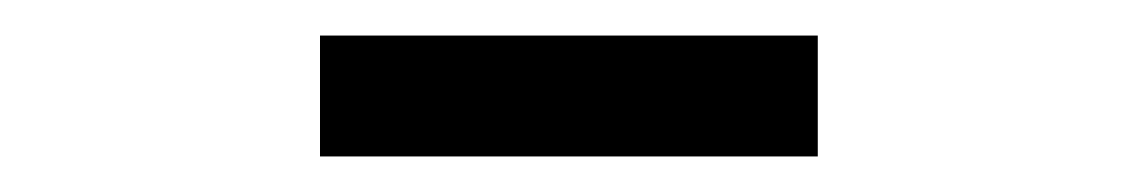

<svg xmlns="http://www.w3.org/2000/svg" viewBox="-20 -725 640 108"><path d="M160 -705H440V-637H160Z"/></svg>

Font: Lilex
Style: Regular
Weight: 400
Monospace: yes
Designer: Mike Abbink, Paul van der Laan, Pieter van Rosmalen, Mikhael Khrustik
Foundry: Mikhael Khrustik
Version: Version 2.510